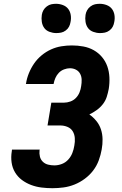

<svg xmlns="http://www.w3.org/2000/svg" viewBox="-20 -982 640 1010"><path d="M256 8Q227 8 198.5 4.5Q170 1 143.5 -9Q117 -19 95 -35.5Q73 -52 59 -75.5Q45 -99 41 -127.5Q37 -156 42 -186L43 -195H189L188 -191Q186 -174 190 -158Q194 -142 205.5 -131Q217 -120 233 -116Q249 -112 266 -112Q286 -112 305.5 -119.5Q325 -127 339 -142.5Q353 -158 360.5 -177Q368 -196 371 -216Q375 -236 373.5 -256Q372 -276 362.5 -291.5Q353 -307 335 -314.5Q317 -322 297 -322H230L250 -442H317Q333 -442 350 -448Q367 -454 379.5 -467Q392 -480 398.5 -496.5Q405 -513 407 -529Q410 -546 409.5 -563Q409 -580 401.5 -594Q394 -608 379.5 -615.5Q365 -623 348 -623Q333 -623 317 -617Q301 -611 289.5 -599Q278 -587 271.5 -572Q265 -557 262 -541V-540H116L117 -543Q121 -570 132 -597Q143 -624 159.5 -648Q176 -672 199 -691Q222 -710 248.5 -722Q275 -734 303 -738.5Q331 -743 358 -743Q389 -743 418.5 -737.5Q448 -732 473 -718Q498 -704 516.5 -682Q535 -660 544.5 -633Q554 -606 555.5 -575.5Q557 -545 552 -514Q548 -493 541.5 -472.5Q535 -452 521 -434Q507 -416 488 -402.5Q469 -389 450 -380Q470 -366 486.5 -346Q503 -326 511 -301.5Q519 -277 519.5 -250Q520 -223 515 -196Q510 -167 499.5 -138.5Q489 -110 470.5 -85.5Q452 -61 426.5 -42Q401 -23 372.5 -11.5Q344 0 314.5 4Q285 8 256 8ZM506 -808Q488 -808 470.5 -814.5Q453 -821 443 -834.5Q433 -848 430 -866.5Q427 -885 430 -904Q432 -917 438.5 -928.5Q445 -940 456.5 -948.5Q468 -957 480 -959.5Q492 -962 505 -962Q523 -962 540.5 -955.5Q558 -949 568.5 -935.5Q579 -922 582 -903.5Q585 -885 581 -866Q579 -853 573 -841.5Q567 -830 555.5 -821.5Q544 -813 531.5 -810.5Q519 -808 506 -808ZM276 -808Q258 -808 240.5 -814.5Q223 -821 213 -834.5Q203 -848 200 -866.5Q197 -885 200 -904Q202 -917 208.5 -928.5Q215 -940 226.5 -948.5Q238 -957 250 -959.5Q262 -962 275 -962Q293 -962 310.5 -955.5Q328 -949 338.5 -935.5Q349 -922 352 -903.5Q355 -885 351 -866Q349 -853 343 -841.5Q337 -830 325.5 -821.5Q314 -813 301.5 -810.5Q289 -808 276 -808Z"/></svg>

Font: Iosevka Heavy Extended Oblique
Style: Regular
Weight: 900
Width: 7
Italic angle: -9°
Monospace: yes
Designer: Belleve Invis
Foundry: Belleve Invis
Version: Version 32.5.0; ttfautohint (v1.8.4)